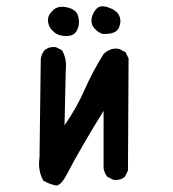

<svg xmlns="http://www.w3.org/2000/svg" viewBox="-20 -574 540 600"><path d="M156.2 5.9Q134.8 2 115.2 -9.8Q97.7 -41 103.5 -82L107.4 -389.6Q109.4 -405.3 119.1 -417Q132.8 -428.7 154.3 -426.8L173.8 -417Q189.5 -389.6 185.5 -354.5L181.6 -182.6Q218.8 -235.4 244.1 -293Q269.5 -350.6 303.7 -405.3Q327.1 -426.8 352.5 -420.9L372.1 -411.1L381.8 -391.6L379.9 -41L370.1 -21.5Q356.4 -9.8 335 -11.7L315.4 -21.5Q305.7 -33.2 303.7 -48.8V-227.5Q269.5 -172.9 238.3 -118.7Q207 -64.5 189.5 -30.3Q171.9 3.9 156.2 5.9ZM177.7 -461.9Q158.2 -463.9 144.5 -477.5Q130.9 -491.2 129.9 -508.8Q128.9 -526.4 145.5 -542Q162.1 -557.6 190.4 -550.8Q218.8 -543.9 224.1 -523.9Q229.5 -503.9 224.1 -487.8Q218.8 -471.7 208 -465.8Q197.3 -460 177.7 -461.9ZM301.8 -467.8Q289.1 -470.7 276.4 -483.9Q263.7 -497.1 266.1 -514.6Q268.6 -532.2 280.8 -545.9Q293 -559.6 318.8 -550.8Q344.7 -542 352.5 -524.9Q360.4 -507.8 351.6 -487.3Q342.8 -466.8 301.8 -467.8Z"/></svg>

Font: JasonHandwriting1
Style: Regular
Weight: 400
Version: Version 1.48.20